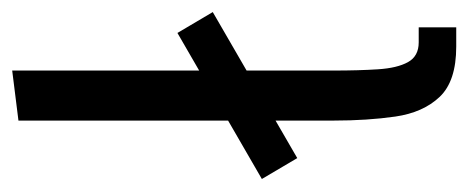

<svg xmlns="http://www.w3.org/2000/svg" viewBox="-268 -508 750 307"><g transform="rotate(-90 106.5 -355.0)"><path d="M191.7 -60 185 0Q129.7 0 104.6 -26.5Q79.5 -53 73.1 -97.5Q66.7 -142 66.7 -196V-700L146.7 -710V-196Q146.7 -156 148.7 -125.1Q150.7 -94.2 160.2 -77.1Q169.7 -60 191.7 -60ZM191.7 -60H215.8V0H185ZM206.8 -445.8 240.2 -389.3 6.7 -254.2 -26.7 -310.8Z"/></g></svg>

Font: Epunda Slab Light
Style: Regular
Weight: 300
Designer: Simon Atzbach
Foundry: typofactur
Version: Version 1.102